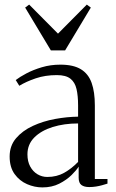

<svg xmlns="http://www.w3.org/2000/svg" viewBox="-20 -808 504 836"><path d="M164.5 8Q130.5 8 97.8 -6.2Q65 -20.5 43.5 -50.2Q22 -80 22 -126.5Q22 -173.5 50 -206.2Q78 -239 123 -259.8Q168 -280.5 220 -290Q272 -299.5 320 -300V-349.5Q320 -391 313.2 -420.2Q306.5 -449.5 286.8 -465.2Q267 -481 227.5 -481Q177 -481 135.8 -467Q94.5 -453 64 -434.5L48.5 -459.5Q66 -473 95.2 -488.5Q124.5 -504 162.2 -515.2Q200 -526.5 243 -526.5Q299.5 -526.5 332.2 -506.5Q365 -486.5 379 -447Q393 -407.5 393 -349V-28.5H448V-8.5Q437 -5 424.5 -1.5Q412 2 398 4.2Q384 6.5 368.5 6.5Q346.5 6.5 334.5 -2.5Q322.5 -11.5 322.5 -34.5V-82.5Q313.5 -67.5 291.8 -46Q270 -24.5 238 -8.2Q206 8 164.5 8ZM186 -37.5Q227 -37.5 259.2 -55.5Q291.5 -73.5 320 -103V-270.5Q259.5 -270.5 209.5 -255Q159.5 -239.5 129.5 -209.5Q99.5 -179.5 99.5 -136Q99.5 -105 111.5 -83Q123.5 -61 143.2 -49.2Q163 -37.5 186 -37.5ZM201.5 -588.5 89.5 -775 107 -788 232.5 -661.5 358 -788 375.5 -775 263.5 -588.5Z"/></svg>

Font: Merriweather 120pt Light
Style: Regular
Weight: 300
Version: Version 2.100